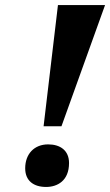

<svg xmlns="http://www.w3.org/2000/svg" viewBox="-20 -734 437 762"><path d="M153 -233H224L397 -714H210ZM163 8C207 8 254 -16 254 -87C254 -137 219 -161 171 -161C116 -161 80 -123 80 -66C80 -16 114 8 163 8Z"/></svg>

Font: Noto Serif Tamil SemiCondensed ExtraBold
Style: Italic
Weight: 800
Width: 4
Italic angle: -12°
Designer: Indian Type Foundry, Tom Grace, and the Monotype Design Team
Foundry: Monotype Imaging Inc.
Version: Version 2.003